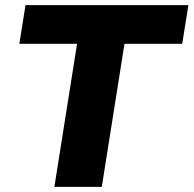

<svg xmlns="http://www.w3.org/2000/svg" viewBox="-20 -725 751 745"><path d="M191 0 279 -555H55L79 -705H711L687 -555H463L375 0Z"/></svg>

Font: Nunito Sans 12pt Black
Style: Italic
Weight: 900
Italic angle: -9°
Designer: Vernon Adams
Foundry: Vernon Adams
Version: Version 3.101;gftools[0.9.27]